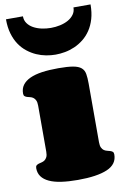

<svg xmlns="http://www.w3.org/2000/svg" viewBox="-102 -1011 704 1071"><g transform="rotate(-10 250.0 -476.0)"><path d="M402.3 -187Q402.3 -167 407.7 -156Q413.1 -145 421.1 -139.6Q429.2 -134.3 438.5 -132.1Q447.8 -129.9 455.8 -127.4Q463.9 -125 469.2 -120.4Q474.6 -115.7 474.6 -105Q474.6 -49.3 417 -24.7Q359.4 0 250.5 0Q197.8 0 157.2 -5.9Q116.7 -11.7 88.9 -24.7Q61 -37.6 46.6 -57.4Q32.2 -77.1 32.2 -105Q32.2 -115.7 37.6 -120.4Q43 -125 50.8 -127.4Q58.6 -129.9 67.9 -131.8Q77.1 -133.8 85 -139.4Q92.8 -145 98.1 -155.5Q103.5 -166 103.5 -186V-446.8Q103.5 -466.3 98.1 -477.1Q92.8 -487.8 85 -493.4Q77.1 -499 67.9 -501Q58.6 -502.9 50.8 -505.4Q43 -507.8 37.6 -512.5Q32.2 -517.1 32.2 -527.8Q32.2 -555.7 46.6 -575.4Q61 -595.2 88.9 -608.2Q116.7 -621.1 157.2 -627Q197.8 -632.8 250.5 -632.8Q303.2 -632.8 333.5 -627.4Q363.8 -622.1 379.2 -609.1Q394.5 -596.2 398.4 -574.2Q402.3 -552.2 402.3 -519ZM249.5 -710Q223.6 -710 196 -715.1Q168.5 -720.2 141.8 -731.9Q115.2 -743.7 91.3 -762.5Q67.4 -781.2 49.3 -808.1Q31.2 -835 20.8 -870.6Q10.3 -906.2 10.3 -952.1H106.4Q106.4 -929.2 118.7 -912.1Q130.9 -895 151.1 -883.8Q171.4 -872.6 197 -866.9Q222.7 -861.3 249.5 -861.3Q275.9 -861.3 301.8 -866.9Q327.6 -872.6 347.7 -883.8Q367.7 -895 380.1 -912.1Q392.6 -929.2 392.6 -952.1H489.3Q489.3 -906.2 478.8 -870.6Q468.3 -835 450.2 -808.1Q432.1 -781.2 408.4 -762.5Q384.8 -743.7 357.9 -731.9Q331.1 -720.2 303.2 -715.1Q275.4 -710 249.5 -710Z"/></g></svg>

Font: Corben
Style: Bold
Weight: 700
Designer: vernon adams
Foundry: vernon adams
Version: Version 1.101; ttfautohint (v1.6)